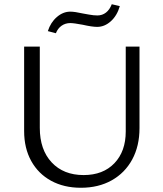

<svg xmlns="http://www.w3.org/2000/svg" viewBox="-20 -878 770 907"><path d="M94 -259V-658H168V-274Q168 -171 224 -111Q280 -51 375 -51Q467 -51 520.5 -107Q574 -163 574 -257V-658H639V-273Q639 -188 604.5 -124.5Q570 -61 507.5 -26Q445 9 362 9Q282 9 221.5 -24Q161 -57 127.5 -117.5Q94 -178 94 -259ZM312 -823Q333 -823 373 -814Q379 -813 401 -809Q423 -805 440 -805Q463 -805 480.5 -818.5Q498 -832 508 -858L546 -849Q533 -804 503.5 -777.5Q474 -751 439 -751Q415 -751 371 -761Q329 -769 312 -769Q289 -769 271 -756.5Q253 -744 244 -721L206 -731Q219 -772 248.5 -797.5Q278 -823 312 -823Z"/></svg>

Font: QiushuiShotai Bright
Style: Regular
Weight: 400
Designer: Christian Thalmann (Catharsis Fonts)
Version: Version 1.250;